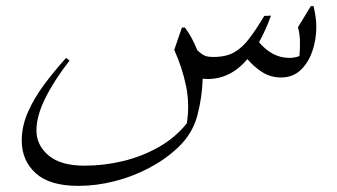

<svg xmlns="http://www.w3.org/2000/svg" viewBox="-20 -324 1099 627"><path d="M207 -126Q157 -62 128 -3.5Q99 55 99 102Q99 150 138.5 183.5Q178 217 256 217Q320 217 382 202Q444 187 498 156.5Q552 126 590 79Q600 17 587.5 -43.5Q575 -104 549 -161L574 -234H584Q598 -215 607 -197.5Q616 -180 625 -159Q638 -147 648 -142.5Q658 -138 677 -138Q718 -138 744.5 -153Q771 -168 793.5 -197.5Q816 -227 843 -272L865 -273Q847 -224 826 -186Q845 -163 870 -149Q895 -135 925 -135Q943 -135 958 -141Q960 -168 959.5 -190.5Q959 -213 953 -235L995 -304H1004Q1013 -265 1013 -236Q1013 -195 1000 -157Q987 -119 961.5 -95Q936 -71 898 -71Q863 -71 835.5 -89Q808 -107 788 -131Q733 -66 658 -66Q654 -66 650 -66.5Q646 -67 642 -67Q640 -6 624.5 53Q609 112 562 157Q521 196 467 224.5Q413 253 353.5 268Q294 283 236 283Q142 283 96.5 241.5Q51 200 51 135Q51 88 71 42.5Q91 -3 124 -47.5Q157 -92 196 -135Z"/></svg>

Font: Bona Nova
Style: Italic
Weight: 400
Italic angle: -4°
Designer: Mateusz Machalski
Foundry: Capitalics
Version: Version 4.001; ttfautohint (v1.8.3)